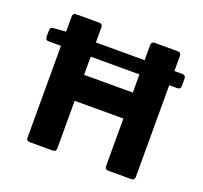

<svg xmlns="http://www.w3.org/2000/svg" viewBox="-111 -753 933 882"><g transform="rotate(20 355.5 -312.5)"><path d="M670.9 -534.2H630.9V-609.4C630.9 -619.1 625 -625 615.2 -625H501C491.2 -625 485.4 -619.1 485.4 -609.4V-534.2H247.1V-609.4C247.1 -619.1 241.2 -625 231.4 -625H117.2C107.4 -625 101.6 -619.1 101.6 -609.4V-534.2L40 -529.3C30.3 -528.3 25.4 -523.4 25.4 -513.7V-480.5C25.4 -470.7 31.2 -464.8 41 -464.8H101.6V-15.6C101.6 -5.9 107.4 0 117.2 0H231.4C241.2 0 247.1 -5.9 247.1 -15.6V-249H485.4V-15.6C485.4 -5.9 491.2 0 501 0H615.2C625 0 630.9 -5.9 630.9 -15.6V-464.8H670.9C680.7 -464.8 686.5 -470.7 686.5 -480.5V-518.6C686.5 -528.3 680.7 -534.2 670.9 -534.2ZM485.4 -376H247.1V-464.8H485.4Z"/></g></svg>

Font: Ed Sans Neue
Style: Bold
Weight: 700
Designer: Stephen Hutchings
Version: Version 1.004;PS 001.004;hotconv 1.0.88;makeotf.lib2.5.64775